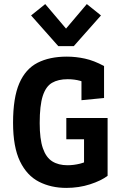

<svg xmlns="http://www.w3.org/2000/svg" viewBox="-20 -918 613 947"><path d="M307.1 8.8Q231.9 8.8 172.4 -21.5Q112.8 -51.8 78.6 -122.3Q44.4 -192.9 44.4 -312.5Q44.4 -436 75.2 -507.1Q106 -578.1 165.3 -608.4Q224.6 -638.7 309.6 -638.7Q354 -638.7 398.9 -628.9Q443.8 -619.1 493.2 -592.3V-434.6L381.8 -423.8V-590.3L423.3 -501Q403.3 -511.7 375 -519.5Q346.7 -527.3 313.5 -527.3Q267.1 -527.3 236.6 -509.5Q206.1 -491.7 190.9 -444.8Q175.8 -397.9 175.8 -311Q175.8 -232.4 191.4 -187Q207 -141.6 237.5 -122.3Q268.1 -103 313 -103Q343.3 -103 375 -110.8Q406.7 -118.7 444.8 -142.1L394.5 -84.5V-273.4L469.2 -231H307.1V-335.9H510.7V-50.8Q478.5 -26.4 423.8 -8.8Q369.1 8.8 307.1 8.8ZM267.6 -690.4 133.3 -841.8 203.1 -897.9 305.7 -776.9 408.2 -897.9 478 -841.8 343.8 -690.4Z"/></svg>

Font: Anaheim
Style: Bold
Weight: 700
Version: Version 2.001